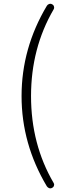

<svg xmlns="http://www.w3.org/2000/svg" viewBox="-20 -822 354 1030"><path d="M267.6 159.2Q270.5 164.1 270.5 168.9Q270.5 171.9 269.5 173.8Q267.6 181.6 259.8 185.5Q254.9 188.5 250 188.5Q247.1 188.5 244.1 187.5Q236.3 184.6 231.4 177.7Q95.7 -49.8 95.7 -306.6Q95.7 -563.5 231.4 -791Q235.4 -797.9 244.1 -800.8Q247.1 -801.8 250 -801.8Q254.9 -801.8 259.8 -798.8Q267.6 -794.9 269.5 -787.1Q270.5 -784.2 270.5 -781.2Q270.5 -776.4 267.6 -771.5Q146.5 -563.5 146.5 -306.6Q146.5 -47.9 267.6 159.2Z"/></svg>

Font: Gen Jyuu Gothic P Light
Style: Regular
Weight: 200
Designer: [Source Han Sans]
Ryoko NISHIZUKA  (kana & ideographs); Paul D. Hunt (Latin, Greek & Cyrillic); Wenlong ZHANG  (bopomofo
Version: Version 1.002.20150607